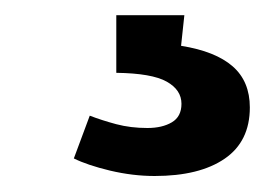

<svg xmlns="http://www.w3.org/2000/svg" viewBox="-20 -27 349 246"><path d="M178.1 198.5Q150.2 198.5 121 191.6Q91.9 184.6 74.6 176L95 121.2Q110.3 127.1 128.9 132.1Q147.4 137 168.9 137Q187.8 137 200.2 129.7Q212.5 122.4 212.5 106Q212.5 88.2 193.6 77.6Q174.6 66.9 129 66.3V-7.5H216.2L212 31.7Q256 38.7 278.1 58Q300.1 77.2 300.1 110.7Q300.1 154.2 267.9 176.3Q235.6 198.5 178.1 198.5Z"/></svg>

Font: Anaheim
Style: Regular
Weight: 400
Designer: Vernon Adams
Foundry: Vernon Adams
Version: Version 2.001